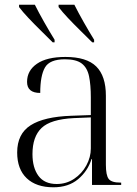

<svg xmlns="http://www.w3.org/2000/svg" viewBox="-20 -786 582 816"><path d="M207 10Q134 10 93.5 -28.5Q53 -67 53 -138Q53 -217 110 -253.5Q167 -290 283 -294L366 -297V-372Q366 -425 358.5 -461.5Q351 -498 327.5 -516Q304 -534 256 -534Q191 -534 171 -499Q151 -464 151 -391Q95 -391 95 -438Q95 -486 137 -515Q179 -544 258 -544Q348 -544 389 -503.5Q430 -463 430 -379V-86Q430 -41 442 -25.5Q454 -10 491 -10H495V0H371V-110H369Q353 -59 312 -24.5Q271 10 207 10ZM221 -4Q262 -4 295 -26Q328 -48 347 -83Q366 -118 366 -155V-287L293 -284Q195 -279 156.5 -242Q118 -205 118 -131Q118 -73 143.5 -38.5Q169 -4 221 -4ZM204 -606Q180 -630 152.5 -657Q125 -684 100.5 -710Q76 -736 61 -756V-766H128Q145 -732 168 -691.5Q191 -651 212 -617V-606ZM372 -606Q348 -630 320.5 -657Q293 -684 268.5 -710Q244 -736 229 -756V-766H296Q313 -732 336 -691.5Q359 -651 380 -617V-606Z"/></svg>

Font: Noto Serif Display Light
Style: Regular
Weight: 300
Designer: Monotype Design Team
Foundry: Monotype Imaging Inc.
Version: Version 2.009